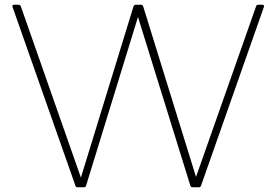

<svg xmlns="http://www.w3.org/2000/svg" viewBox="-20 -781 1172 814"><path d="M546 -754 323 -28 68 -755C66 -759 62 -761 58 -761H40C34 -761 31 -757 33 -752L300 7C301 11 305 13 309 13H335C340 13 344 11 345 6L565 -709L787 6C788 11 792 13 797 13H823C827 13 831 11 832 7L1099 -752C1101 -757 1098 -761 1092 -761H1075C1071 -761 1067 -759 1066 -755L811 -31L587 -754C586 -759 581 -761 577 -761H556C552 -761 548 -759 546 -754Z"/></svg>

Font: LINE Seed JP_OTF Thin
Style: Regular
Weight: 250
Designer: LY Corporation & Fontrix & Fontworks
Version: Version 1.007